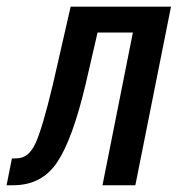

<svg xmlns="http://www.w3.org/2000/svg" viewBox="-42 -548 526 568"><path d="M-2.9 0H-22.5L-6.8 -79.1L7.3 -79.6Q42.5 -79.6 63 -124Q83.5 -168.5 114.7 -299.3L167 -528.3H463.9L358.4 0H261.2L351.1 -451.7H246.6L211.4 -299.3Q172.9 -136.7 127.4 -68.4Q82 0 -2.9 0Z"/></svg>

Font: RobotoCondensed-Italic
Style: Italic
Weight: 400
Designer: Google
Version: Version 1.200311; 2013